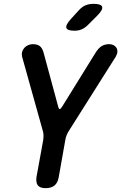

<svg xmlns="http://www.w3.org/2000/svg" viewBox="-20 -970 640 1000"><path d="M218 10Q189 10 177.5 -4Q166 -18 170 -48L205 -240Q207 -254 206.5 -267Q206 -280 202 -292L95 -675Q92 -689 95.5 -700.5Q99 -712 107 -721Q115 -730 127 -735Q139 -740 151 -740Q173 -740 186.5 -730.5Q200 -721 207 -696L283 -415Q286 -402 291 -402Q296 -402 304 -415L478 -696Q494 -721 510.5 -730.5Q527 -740 549 -740Q561 -740 571 -735Q581 -730 586.5 -721Q592 -712 591.5 -700.5Q591 -689 583 -675L341 -292Q333 -280 327.5 -267Q322 -254 320 -240L286 -48Q281 -18 264 -4Q247 10 218 10ZM369 -810Q330 -810 325.5 -825Q321 -840 350 -872L392 -918Q409 -936 427 -943Q445 -950 467 -950Q507 -950 512 -934.5Q517 -919 486 -888L438 -840Q423 -825 406 -817.5Q389 -810 369 -810Z"/></svg>

Font: Maple Mono NL SemiBold
Style: Italic
Weight: 600
Italic angle: -10°
Monospace: yes
Designer: subframe7536
Version: Version 7.000